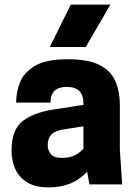

<svg xmlns="http://www.w3.org/2000/svg" viewBox="-20 -800 589 833"><path d="M192 13Q134 13 98.5 -8.5Q63 -30 46.5 -66.5Q30 -103 30 -146Q30 -241 82.5 -278Q135 -315 220 -326L342 -345V-351Q342 -423 270 -423Q199 -423 199 -355H50Q50 -399 66.5 -442Q83 -485 131 -514Q179 -543 275 -543Q360 -543 409.5 -519Q459 -495 479.5 -450Q500 -405 500 -341V-150L510 0H368L358 -55Q296 13 192 13ZM352 -596H196L287 -780H459ZM250 -115Q307 -115 342 -155V-252L252 -238Q215 -231 201 -214.5Q187 -198 187 -169Q187 -149 200 -132Q213 -115 250 -115Z"/></svg>

Font: Tanohe Sans
Style: Bold
Weight: 700
Designer: Village Type and Design LLC & Cristiano Sobral
Foundry: Cooper Hewitt Smithsonian Design Museum
Version: Version 1.00;September 29, 2021;FontCreator 13.0.0.2655 64-b